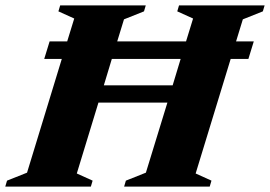

<svg xmlns="http://www.w3.org/2000/svg" viewBox="-54 -690 999 710"><path d="M109.5 -472 129.5 -537H194.5L220.5 -621.5L162 -648L168.5 -670H485L478.5 -648L404.5 -618.5L379.5 -537H634L660 -621.5L601.5 -648L608 -670H924.5L918 -648L844 -618.5L819 -537H884.5L864.5 -472H799L669.5 -48.5L728 -22L721.5 0H405L411.5 -22L485.5 -51.5L565 -310.5H310L230 -48.5L288.5 -22L282 0H-34.5L-28 -22L46 -51.5L174.5 -472ZM330 -374.5H584.5L614 -472H359.5Z"/></svg>

Font: Newsreader 16pt ExtraBold
Style: Italic
Weight: 800
Italic angle: -17°
Designer: Hugues Gentile
Foundry: Production Type
Version: Version 1.003; ttfautohint (v1.8.3)